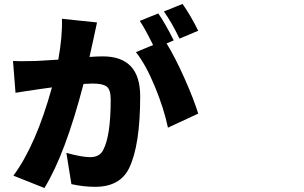

<svg xmlns="http://www.w3.org/2000/svg" viewBox="-20 -897 1540 973"><path d="M984.4 -741.2 889.6 -701.2Q850.6 -783.2 810.5 -838.9L905.3 -877Q949.2 -813.5 984.4 -741.2ZM243.2 -454.1Q219.7 -451.2 183.1 -445.8Q146.5 -440.4 117.2 -436Q87.9 -431.6 58.6 -426.8L45.9 -587.9Q74.2 -585.9 161.1 -587.9Q184.6 -588.9 275.4 -594.7Q296.9 -714.8 293.9 -801.8L471.7 -783.2Q464.8 -751 452.1 -692.4Q439.5 -633.8 433.6 -608.4Q472.7 -611.3 501 -611.3Q690.4 -611.3 690.4 -409.2Q690.4 -162.1 634.8 -45.9Q588.9 49.8 461.9 49.8Q403.3 49.8 341.8 36.1L316.4 -122.1Q395.5 -100.6 436.5 -100.6Q486.3 -100.6 503.9 -138.7Q541 -210 541 -392.6Q541 -443.4 520.5 -458.5Q500 -473.6 449.2 -473.6Q438.5 -473.6 403.3 -471.7Q310.5 -115.2 205.1 55.7L47.9 -6.8Q163.1 -163.1 243.2 -454.1ZM860.4 -692.4 824.2 -676.8Q866.2 -609.4 914.6 -501Q962.9 -392.6 984.4 -321.3L831.1 -250Q811.5 -344.7 765.6 -456.5Q719.7 -568.4 668.9 -632.8L755.9 -668.9Q711.9 -756.8 688.5 -791L782.2 -829.1Q818.4 -776.4 860.4 -692.4Z"/></svg>

Font: Bpmf Zihi Sans Heavy
Style: Heavy
Weight: 900
Foundry: But Ko
Version: Version 1.320